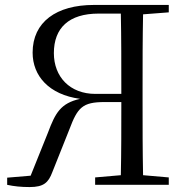

<svg xmlns="http://www.w3.org/2000/svg" viewBox="-20 -748 750 777"><path d="M365 0H663V-30L559 -39C557 -137 557 -236 557 -337V-391C557 -491 557 -591 559 -690L663 -698V-728H360C208 -728 112 -659 112 -535C112 -441 178 -365 304 -348C225 -330 204 -291 174 -211L104 -37L9 -29V0C37 6 65 9 100 9C157 9 176 -9 192 -52L261 -225C294 -313 314 -335 403 -335H471C471 -232 471 -134 469 -39L365 -30ZM471 -368H366C263 -368 198 -437 198 -533C198 -635 259 -693 379 -693H469C471 -595 471 -494 471 -368Z"/></svg>

Font: Source Han Serif CN
Style: Regular
Weight: 400
Designer: Ryoko NISHIZUKA 西塚涼子 (kana & ideographs); Frank Grießhammer (Latin, Greek & Cyrillic); Wenlong ZHANG 张文龙 (bopomofo); San
Foundry: Adobe
Version: Version 2.003;hotconv 1.1.1;makeotfexe 2.6.0